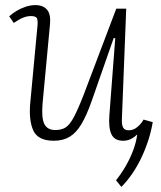

<svg xmlns="http://www.w3.org/2000/svg" viewBox="-20 -538 633 753"><path d="M16 -474Q28 -485 44.5 -495Q61 -505 80.5 -511.5Q100 -518 119 -518Q149 -518 164.5 -500Q180 -482 176 -442L147 -133Q142 -75 154 -51.5Q166 -28 197 -28Q221 -28 237 -38Q253 -48 269 -77.5Q285 -107 308 -166L436 -504H475L458 -70Q457 -50 462.5 -38.5Q468 -27 485 -27Q504 -27 519.5 -40.5Q535 -54 543 -69L579 -59Q573 -23 561.5 12.5Q550 48 534 81.5Q518 115 498 144Q478 173 456 195L435 169Q456 143 473.5 112.5Q491 82 502.5 51Q514 20 518 -9H516Q506 1 492.5 7.5Q479 14 463 14Q429 14 417 -11.5Q405 -37 409 -87L432 -388L426 -389L340 -143Q320 -86 299.5 -51.5Q279 -17 253 -1.5Q227 14 191 14Q128 14 110 -27.5Q92 -69 99 -138L127 -437Q129 -457 125 -466Q121 -475 101 -475Q86 -475 70 -468.5Q54 -462 34 -448Z"/></svg>

Font: Literata 18pt ExtraLight
Style: Italic
Weight: 250
Italic angle: -2°
Designer: Latin by Veronika Burian and Jose Scaglione. Greek by Irene Vlachou. Cyrillic by Vera Evstafieva
Foundry: TypeTogether
Version: Version 3.103;gftools[0.9.29]